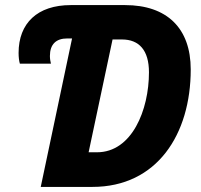

<svg xmlns="http://www.w3.org/2000/svg" viewBox="-20 -734 790 754"><path d="M140 0H343C597 0 729 -207 729 -461C729 -624 635 -714 471 -714H258C127 -714 53 -643 53 -526C53 -509 55 -494 58 -484H180C178 -492 176 -503 176 -514C176 -560 200 -583 244 -583H263ZM361 -136H328L422 -579H459C526 -579 565 -537 565 -450C565 -302 498 -136 361 -136Z"/></svg>

Font: Noto Sans SemiCondensed ExtraBold
Style: Italic
Weight: 800
Width: 4
Italic angle: -12°
Designer: Monotype Design Team
Foundry: Monotype Imaging Inc.
Version: Version 2.013